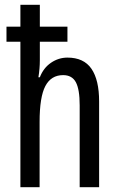

<svg xmlns="http://www.w3.org/2000/svg" viewBox="-20 -780 496 800"><path d="M146 -760V-669H261V-606H146V-529Q146 -494 140 -458H146Q161 -497 192.5 -518.5Q224 -540 261 -540Q329 -540 361 -493.5Q393 -447 393 -357V0H312V-341Q312 -408 296 -437.5Q280 -467 243 -467Q193 -467 169 -421.5Q145 -376 145 -272V0H65V-606H7V-669H65V-760Z"/></svg>

Font: Noto Sans Sinhala UI ExtraCondensed
Style: Regular
Weight: 400
Width: 2
Designer: Jelle Bosma - Monotype Design Team
Foundry: Monotype Imaging Inc.
Version: Version 2.006; ttfautohint (v1.8.4.7-5d5b)